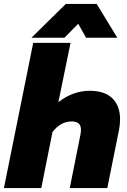

<svg xmlns="http://www.w3.org/2000/svg" viewBox="-30 -957 647 977"><path d="M305 -937H462L567 -765H408L368 -836L298 -765H130ZM139 -739H329L267 -437Q341 -495 426 -495Q503 -495 542 -456.5Q581 -418 581 -350Q581 -325 576 -298L516 0H325L379 -270Q382 -285 382 -297Q382 -339 335 -339Q278 -339 237 -285L180 0H-10Z"/></svg>

Font: Readiness ExtraBold
Style: Italic
Weight: 800
Italic angle: -12°
Designer: Katatrad Team
Foundry: CadsonDemak
Version: Version 1.00;January 16, 2020;FontCreator 12.0.0.2550 64-bit